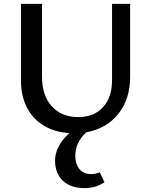

<svg xmlns="http://www.w3.org/2000/svg" viewBox="-20 -678 774 987"><path d="M649 -658V-283Q649 -169 588.5 -93Q528 -17 424 2Q367 53 367 124Q367 164 388 190.5Q409 217 450 217Q473 217 493 207L517 259Q472 289 415 289Q343 289 303 251Q263 213 263 147Q263 111 281.5 75Q300 39 337 6Q262 2 205.5 -32Q149 -66 118.5 -125Q88 -184 88 -261V-658H196V-283Q196 -187 246.5 -131.5Q297 -76 382 -76Q463 -76 509.5 -127Q556 -178 556 -265V-658Z"/></svg>

Font: Ysabeau Semibold
Style: Regular
Weight: 600
Designer: Christian Thalmann (Catharsis Fonts)
Version: Version 0.003